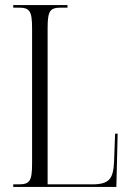

<svg xmlns="http://www.w3.org/2000/svg" viewBox="-20 -734 515 754"><path d="M32 0H437L442 -209H432L428 -100C425 -31 409 -10 341 -10H167V-623C167 -694 177 -704 222 -704H245V-714H32V-704H51C96 -704 106 -694 106 -621V-93C106 -20 96 -10 51 -10H32Z"/></svg>

Font: Noto Serif Display ExtraCondensed Light
Style: Regular
Weight: 300
Width: 2
Designer: Monotype Design Team
Foundry: Monotype Imaging Inc.
Version: Version 2.009